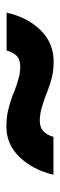

<svg xmlns="http://www.w3.org/2000/svg" viewBox="188 -632 189 605"><g transform="rotate(-90 282.5 -329.5)"><path d="M185.8 -403.8Q214.4 -403.8 236.9 -398.6Q259.4 -393.4 285 -384Q290.2 -381.8 297 -378.8Q320 -370.2 338.6 -365.2Q357.2 -360.2 375.6 -360.2Q398 -360.2 409.7 -372.3Q421.4 -384.4 425.6 -403.2H545Q531.2 -338.8 490.6 -296.9Q450 -255 391.2 -255Q363.8 -255 341.4 -260.5Q319 -266 293.8 -275.8L283.6 -280Q278.4 -282 275.6 -282.8Q255.8 -290 238.4 -294.3Q221 -298.6 204.6 -298.6Q182.6 -298.6 170.7 -286.5Q158.8 -274.4 153.8 -255.6H34.4Q49.4 -319.4 89.3 -361.6Q129.2 -403.8 185.8 -403.8Z"/></g></svg>

Font: Fixel Italic Variable Display Thin
Style: Italic
Weight: 100
Italic angle: -10°
Designer: AlfaBravo + MacPaw
Foundry: Kyrylo Tkachov, Marchela Mozhyna, Serhii Makarenko, Maria Weinstein, Zakhar Kryvoshyya
Version: Version 1.210;Glyphs 3.2 (3217)